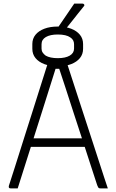

<svg xmlns="http://www.w3.org/2000/svg" viewBox="-20 -1043 640 1063"><path d="M135 -277H406Q414 -277 422 -277Q430 -277 437 -277L459 -287L470 -230H146Q143 -230 140.5 -231.5Q138 -233 136.5 -235.5Q135 -238 135 -241ZM78 0Q69 0 59.5 0Q50 0 40 0Q34 0 31.5 -2Q29 -4 28.5 -7.5Q28 -11 29 -14Q45 -64 61 -113.5Q77 -163 92.5 -213Q108 -263 124 -312.5Q140 -362 155.5 -411.5Q171 -461 187 -511Q203 -561 218.5 -610.5Q234 -660 250 -710Q272 -710 297 -710Q322 -710 338 -710Q342 -710 344 -708.5Q346 -707 347.5 -705Q349 -703 349 -699Q375 -619 401 -539Q427 -459 453 -379.5Q479 -300 505 -220Q531 -140 557 -60Q562 -45 567 -30Q572 -15 577 0Q566 0 555.5 0Q545 0 537 0Q531 0 528 -1.5Q525 -3 523 -7Q521 -11 518 -18Q503 -63 482 -128.5Q461 -194 436.5 -268.5Q412 -343 387.5 -418.5Q363 -494 341.5 -560.5Q320 -627 304 -674L320 -662H275L291 -673Q276 -626 257 -565Q238 -504 215.5 -433.5Q193 -363 169.5 -288.5Q146 -214 122.5 -140.5Q99 -67 78 0ZM300 -896Q343 -896 374 -884Q405 -872 422.5 -850.5Q440 -829 440 -799V-773Q440 -743 422.5 -721.5Q405 -700 374 -688Q343 -676 300 -676Q257 -676 225.5 -688Q194 -700 176.5 -721.5Q159 -743 159 -773V-799Q159 -829 176.5 -850.5Q194 -872 225.5 -884Q257 -896 300 -896ZM300 -852Q258 -852 234 -838Q210 -824 210 -798V-774Q210 -762 216 -752.5Q222 -743 233 -735Q245 -728 262 -724.5Q279 -721 300 -721Q342 -721 366 -735Q390 -749 390 -774V-798Q390 -810 385 -819.5Q380 -829 369 -836Q358 -844 340.5 -848Q323 -852 300 -852ZM391 -1023Q403 -1023 409.5 -1023Q416 -1023 421.5 -1023Q427 -1023 437 -1023Q443 -1023 446 -1018Q449 -1013 444 -1008Q426 -986 413 -969.5Q400 -953 388.5 -938.5Q377 -924 363 -906.5Q349 -889 328 -863Q326 -860 321.5 -857.5Q317 -855 311 -855Q304 -855 298.5 -855Q293 -855 287.5 -855Q282 -855 276 -855Q297 -885 315 -911.5Q333 -938 351.5 -965Q370 -992 391 -1023Z"/></svg>

Font: Recursive Monospace Light
Style: Regular
Weight: 300
Version: Version 1.047